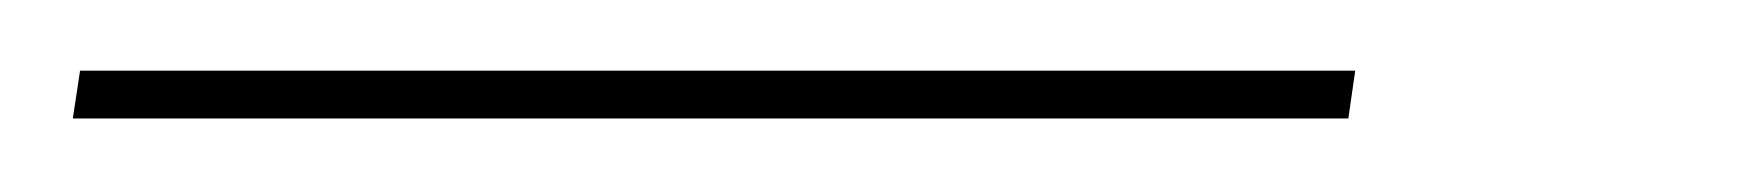

<svg xmlns="http://www.w3.org/2000/svg" viewBox="-26 62 486 53"><path d="M-5.9 94.7 -3.9 81.5H348.1L346.2 94.7Z"/></svg>

Font: Fira Sans Compressed Hair
Style: Italic
Weight: 100
Width: 3
Italic angle: -8°
Designer: Carrois Corporate & Edenspiekermann AG
Foundry: Carrois Corporate GbR & Edenspiekermann AG
Version: Version 4.203;PS 004.203;hotconv 1.0.88;makeotf.lib2.5.64775